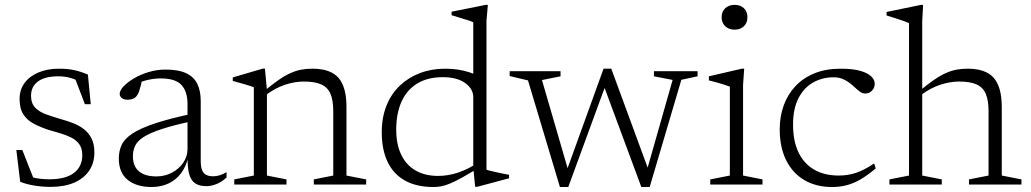

<svg xmlns="http://www.w3.org/2000/svg" viewBox="-20 -740 4134 770"><path d="M216.5 -464.5Q251 -464.5 277.5 -458.8Q304 -453 332.5 -441L344 -322H320.5L275.5 -440L316 -403.5Q287.5 -420.5 263.8 -427.2Q240 -434 215 -434Q160.5 -434 132.5 -413.5Q104.5 -393 104.5 -356Q104.5 -325.5 121.2 -308.2Q138 -291 165.5 -281.2Q193 -271.5 225 -262Q249 -255.5 272.5 -246.5Q296 -237.5 315.2 -223Q334.5 -208.5 346.5 -185.8Q358.5 -163 358.5 -128Q358.5 -86 337.2 -55Q316 -24 276.8 -7.2Q237.5 9.5 183.5 9.5Q150 9.5 117.8 4.2Q85.5 -1 61 -11L45.5 -138.5H69.5L120 -10.5L77 -41.5Q92.5 -34 109.2 -29.2Q126 -24.5 143.5 -22.8Q161 -21 178.5 -21Q243 -21 276.5 -46.5Q310 -72 310 -117.5Q310 -145 297.8 -161.8Q285.5 -178.5 265.5 -188.5Q245.5 -198.5 221.5 -205.5Q197.5 -212.5 173.5 -219.5Q142 -230 116 -243.5Q90 -257 74.2 -280.5Q58.5 -304 58.5 -343Q58.5 -379.5 78.2 -406.8Q98 -434 133.8 -449.2Q169.5 -464.5 216.5 -464.5Z M758.5 -285.5 757.5 -255.5Q677.5 -238.5 629 -222.5Q580.5 -206.5 555.5 -190.2Q530.5 -174 521.8 -155Q513 -136 513 -113Q513 -73.5 537.2 -53Q561.5 -32.5 607 -32.5Q641.5 -32.5 670 -47.8Q698.5 -63 715.2 -88Q732 -113 732 -142.5V-323Q732 -373 707.8 -399.2Q683.5 -425.5 624.5 -425.5Q600.5 -425.5 576 -420.2Q551.5 -415 523.5 -403L550.5 -423Q547.5 -408 544.2 -395.2Q541 -382.5 537.5 -372.8Q534 -363 529 -356.5Q523 -347.5 513 -343.8Q503 -340 492.5 -340Q476.5 -340 468.2 -347Q460 -354 460 -363.5Q460 -377 475.5 -393.5Q491 -410 517 -425.5Q543 -441 576 -451Q609 -461 643 -461Q696 -461 727 -446.2Q758 -431.5 771.5 -403.2Q785 -375 785 -335.5V-95.5Q785 -72 790.2 -58.2Q795.5 -44.5 806.8 -38.8Q818 -33 834.5 -33Q847 -33 860 -36.8Q873 -40.5 888.5 -49.5V-28Q868.5 -10 848 -1.8Q827.5 6.5 807 6.5Q780.5 6.5 763.5 -4.2Q746.5 -15 739 -40.8Q731.5 -66.5 732.5 -111.5L736 -113Q726.5 -72 705.8 -44.8Q685 -17.5 655 -3.8Q625 10 587.5 10Q527.5 10 492 -18.8Q456.5 -47.5 456.5 -104.5Q456.5 -133.5 467.5 -158Q478.5 -182.5 510 -203.8Q541.5 -225 601.2 -245Q661 -265 758.5 -285.5Z M1050.5 -378V-36L1129 -20.5V0H919.5V-20.5L998 -36V-390Q990 -393.5 968.8 -399.8Q947.5 -406 913.5 -415.5V-429.5L1034.5 -465H1042.5ZM1238.5 -20.5 1316.5 -36V-294Q1316.5 -338 1305.2 -364Q1294 -390 1268.2 -401.5Q1242.5 -413 1198.5 -413Q1163 -413 1124.2 -400.5Q1085.5 -388 1047 -359.5L1035.5 -371.5Q1070.5 -400.5 1097 -419Q1123.5 -437.5 1145.8 -447.2Q1168 -457 1188.8 -460.8Q1209.5 -464.5 1232.5 -464.5Q1306 -464.5 1337.8 -427.5Q1369.5 -390.5 1369.5 -311.5V-36L1448.5 -20.5V0H1238.5Z M1878 -350Q1878 -384 1845.2 -407.2Q1812.5 -430.5 1756 -430.5Q1695 -430.5 1653.2 -405Q1611.5 -379.5 1590.2 -332.2Q1569 -285 1569 -220Q1569 -161.5 1588.8 -120Q1608.5 -78.5 1646.2 -56.5Q1684 -34.5 1737 -34.5Q1778 -34.5 1819.2 -48.5Q1860.5 -62.5 1907.5 -94.5V-71Q1863 -44.5 1833.8 -28.2Q1804.5 -12 1784.5 -3.8Q1764.5 4.5 1749.5 7.2Q1734.5 10 1718.5 10Q1650 10 1603.8 -16Q1557.5 -42 1534.2 -91.2Q1511 -140.5 1511 -209.5Q1511 -269.5 1530.2 -317Q1549.5 -364.5 1584.2 -397.2Q1619 -430 1665 -447.2Q1711 -464.5 1765 -464.5Q1792.5 -464.5 1815.8 -461Q1839 -457.5 1862.8 -450Q1886.5 -442.5 1914.5 -428.5L1878 -398V-650.5Q1872 -654 1856.8 -658.8Q1841.5 -663.5 1823.5 -669Q1805.5 -674.5 1791 -679V-693L1928 -720.5H1936.5L1931 -657V-59.5Q1935.5 -57.5 1947 -54.8Q1958.5 -52 1973 -48.8Q1987.5 -45.5 2000.5 -43Q2013.5 -40.5 2021.5 -39V-25L1894.5 9H1885.5L1878 -68.5Z M2677.5 -419.5 2602.5 -434V-454.5H2777.5V-434L2712.5 -420L2585.5 10H2552L2398.5 -404L2411 -404.5L2259 10H2225.5L2097.5 -417.5L2024 -435V-454.5H2228V-434L2153.5 -419L2263 -42.5L2246.5 -38.5L2400.5 -464.5H2431.5L2585 -47H2571.5Z M2926 -621Q2903 -621 2888.5 -634.8Q2874 -648.5 2874 -671Q2874 -693.5 2888.5 -707Q2903 -720.5 2926 -720.5Q2949.5 -720.5 2963.5 -707Q2977.5 -693.5 2977.5 -671Q2977.5 -648.5 2963.5 -634.8Q2949.5 -621 2926 -621ZM2964.5 -464.5 2960 -399.5V-36L3038 -20.5V0H2828.5V-20.5L2907 -36V-392.5Q2901.5 -395 2887.2 -399.5Q2873 -404 2855.8 -409Q2838.5 -414 2823 -417.5V-434L2955 -464.5Z M3351 -464.5Q3401.5 -464.5 3431.5 -455.5Q3461.5 -446.5 3474.8 -432.8Q3488 -419 3488 -405Q3488 -393.5 3483 -384.5Q3478 -375.5 3469.2 -370.2Q3460.5 -365 3449.5 -365Q3439.5 -365 3430 -371.5Q3420.5 -378 3410.2 -387.8Q3400 -397.5 3387.8 -407Q3375.5 -416.5 3359.8 -423.2Q3344 -430 3323 -430Q3278 -430 3241 -409.2Q3204 -388.5 3182.2 -346.2Q3160.5 -304 3160.5 -240.5Q3160.5 -174.5 3182.2 -129Q3204 -83.5 3245 -59.8Q3286 -36 3344 -36Q3381 -36 3414.2 -47.2Q3447.5 -58.5 3485.5 -84.5L3492 -64.5Q3461 -38.5 3433.5 -22Q3406 -5.5 3377.8 2.2Q3349.5 10 3317 10Q3253 10 3205.8 -17.8Q3158.5 -45.5 3132.8 -97.5Q3107 -149.5 3107 -221.5Q3107 -273 3123 -317.2Q3139 -361.5 3170 -394.5Q3201 -427.5 3246.5 -446Q3292 -464.5 3351 -464.5Z M3866 -20.5 3944.5 -36V-294Q3944.5 -338 3933.2 -364Q3922 -390 3896.2 -401.5Q3870.5 -413 3826.5 -413Q3791 -413 3752 -400.5Q3713 -388 3674.5 -359.5L3663 -371.5Q3698 -400.5 3724.8 -419Q3751.5 -437.5 3773.8 -447.2Q3796 -457 3816.8 -460.8Q3837.5 -464.5 3860.5 -464.5Q3933.5 -464.5 3965.5 -427.5Q3997.5 -390.5 3997.5 -311.5V-36L4076.5 -20.5V0H3866ZM3757 0H3547V-20.5L3625.5 -36V-647Q3619 -650.5 3605.2 -655.5Q3591.5 -660.5 3573.2 -666.2Q3555 -672 3535.5 -678V-692L3673.5 -720.5H3682L3678.5 -654.5V-36L3757 -20.5Z"/></svg>

Font: Newsreader 14pt Light
Style: Regular
Weight: 300
Designer: Hugues Gentile
Foundry: Production Type
Version: Version 1.003